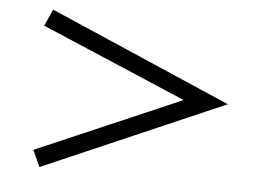

<svg xmlns="http://www.w3.org/2000/svg" viewBox="-42 -653 847 610"><g transform="rotate(5 381.5 -348.0)"><path d="M80.1 -149.9 542 -349.1 80.1 -545.9 104 -599.1 683.1 -348.1 104 -97.2Z"/></g></svg>

Font: Jacques Francois
Style: Regular
Weight: 400
Designer: Manvel Shmavonyan, Alexei Vanyashin
Foundry: Cyreal (www.cyreal.org)
Version: Version 1.003